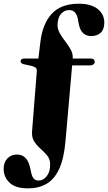

<svg xmlns="http://www.w3.org/2000/svg" viewBox="-72 -766 580 1030"><path d="M279.5 -11Q271.5 83.5 245.8 139.5Q220 195.5 177.8 220Q135.5 244.5 78 244.5Q11.5 244.5 -20.5 214.2Q-52.5 184 -52.5 139Q-52.5 106 -32.8 84.5Q-13 63 19.5 63Q48.5 63 66 83Q76.5 94 82.2 109.5Q88 125 92 144Q97.5 177 107.2 189.8Q117 202.5 134.5 202.5Q160.5 202.5 179 178.8Q197.5 155 197 116Q197 88 181.5 69Q166 50 146 32.5Q126 15 111.8 -6.8Q97.5 -28.5 100 -61.5L125.5 -384.5Q126 -397 120 -402.2Q114 -407.5 99.5 -412L53.5 -422Q38.5 -426.5 38.5 -437.5Q38.5 -452 59.5 -452H134L144 -536Q155 -636.5 204.8 -691.2Q254.5 -746 351 -746Q416.5 -746 452 -717.8Q487.5 -689.5 487.5 -645Q487.5 -609 468.8 -590.8Q450 -572.5 416.5 -572.5Q383.5 -572.5 364 -600Q357.5 -611 353.8 -624Q350 -637 347.5 -653.5Q340 -712 299.5 -712Q273.5 -712 256 -692.5Q238.5 -673 236.5 -635Q236 -610 249 -587.2Q262 -564.5 279 -542.8Q296 -521 308 -498.8Q320 -476.5 318 -452H415Q436 -452 436 -433Q436 -425 428.5 -420Q421 -415 411 -415H315Z"/></svg>

Font: Fraunces 72pt S000
Style: Bold
Weight: 700
Version: Version 1.000; ttfautohint (v1.8.3)